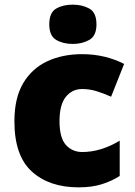

<svg xmlns="http://www.w3.org/2000/svg" viewBox="-20 -796 579 826"><path d="M318 10Q192 10 117 -58Q42 -126 42 -274Q42 -375 80 -438.5Q118 -502 183.5 -532.5Q249 -563 333 -563Q384 -563 429.5 -552Q475 -541 514 -521L458 -380Q424 -395 394.5 -404Q365 -413 333 -413Q290 -413 263 -379Q236 -345 236 -275Q236 -203 263.5 -172.5Q291 -142 334 -142Q375 -142 416.5 -155Q458 -168 495 -191V-39Q461 -17 418 -3.5Q375 10 318 10ZM293 -776Q334 -776 364.5 -759Q395 -742 395 -691Q395 -642 364.5 -624.5Q334 -607 293 -607Q251 -607 221.5 -624.5Q192 -642 192 -691Q192 -742 221.5 -759Q251 -776 293 -776Z"/></svg>

Font: Noto Sans Myanmar Black
Style: Regular
Weight: 900
Designer: Monotype Design Team
Foundry: Monotype Imaging Inc.
Version: Version 2.107; ttfautohint (v1.8.4.7-5d5b)